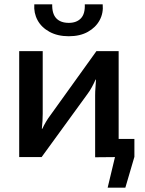

<svg xmlns="http://www.w3.org/2000/svg" viewBox="-20 -728 670 890"><path d="M423 -84H603V-1L561 142H479L513 0H423ZM530 -491V0L421 1V-286Q421 -304 422.5 -321.5Q424 -339 425 -359H423Q416 -343 406 -324.5Q396 -306 386 -293L173 0H69V-491H178V-201Q178 -184 177 -167.5Q176 -151 174 -131H176Q184 -148 193.5 -164Q203 -180 213 -193L427 -491ZM373 -708H456Q460 -668 442 -634.5Q424 -601 387.5 -580.5Q351 -560 299 -560Q247 -560 209.5 -580.5Q172 -601 154 -634.5Q136 -668 139 -708H222Q221 -664 241 -643Q261 -622 299 -622Q335 -622 355 -643Q375 -664 373 -708Z"/></svg>

Font: Exo 2 SemiBold
Style: Regular
Weight: 600
Designer: Natanael Gama
Foundry: Natanael Gama
Version: Version 2.010